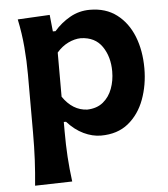

<svg xmlns="http://www.w3.org/2000/svg" viewBox="-54 -611 767 876"><g transform="rotate(-5 329.0 -173.0)"><path d="M71.3 215.3Q77.1 156.2 80.1 98.1Q83 40 83 -27.8V-293Q83 -355 77.6 -418.7Q72.3 -482.4 58.6 -547.4L205.6 -555.2L213.4 -479H225.6Q256.8 -515.1 298.6 -538.8Q340.3 -562.5 389.6 -562.5Q462.9 -562.5 512.9 -524.4Q563 -486.3 588.9 -421.4Q614.7 -356.4 614.7 -274.9Q614.7 -198.7 590.3 -132.8Q565.9 -66.9 516.4 -26.6Q466.8 13.7 391.1 13.7Q352.1 13.7 312 -5.4Q272 -24.4 237.3 -63H227.1V-20Q227.1 42 230.5 96.7Q233.9 151.4 241.7 210.9ZM338.9 -109.9Q383.3 -111.3 411.6 -134.5Q439.9 -157.7 453.6 -194.6Q467.3 -231.4 467.3 -273.9Q467.3 -340.8 435.1 -387.9Q402.8 -435.1 337.4 -437Q309.1 -436.5 279.8 -422.4Q250.5 -408.2 227.1 -380.9V-178.7Q272 -112.8 338.9 -109.9Z"/></g></svg>

Font: Pinar DS4-SemiBold
Style: Regular
Weight: 600
Designer: Amin Abedi
Version: Version 2.000